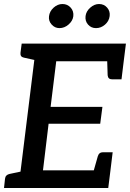

<svg xmlns="http://www.w3.org/2000/svg" viewBox="-20 -936 647 956"><path d="M72 0 161 -719H607L596 -631H260L232 -404H490L479 -320H222L194 -88H530L519 0ZM440 -63 467 -158Q470 -168 476.5 -173Q483 -178 493 -178H541L530 -88ZM513 -656 596 -631 585 -541H538Q528 -541 522.5 -546Q517 -551 516 -561ZM189 -719 167 -634 99 -649Q89 -651 85 -657Q81 -663 82 -673L88 -719ZM0 0 5 -46Q6 -56 12 -62Q18 -68 28 -70L99 -85L101 0ZM345 -855Q342 -832 321.5 -814Q301 -796 276 -796Q253 -796 237 -814Q221 -832 224 -855Q227 -880 247 -898Q267 -916 291 -916Q316 -916 332 -898Q348 -880 345 -855ZM526 -856Q523 -831 503 -813.5Q483 -796 458 -796Q434 -796 418.5 -813.5Q403 -831 406 -856Q409 -880 429.5 -898Q450 -916 473 -916Q498 -916 513.5 -898Q529 -880 526 -856Z"/></svg>

Font: Aleo Medium
Style: Italic
Weight: 500
Italic angle: -7°
Designer: Alessio Laiso
Foundry: Alessio Laiso
Version: Version 2.001;gftools[0.9.29]